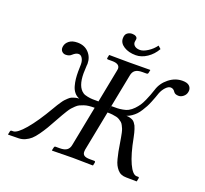

<svg xmlns="http://www.w3.org/2000/svg" viewBox="-136 -972 1212 1135"><g transform="rotate(20 470.0 -404.5)"><path d="M697.3 -782.2Q675.8 -744.1 641.4 -721.2Q606.9 -698.2 571.3 -698.2Q526.4 -698.2 496.3 -717.3Q466.3 -736.3 466.3 -766.1Q466.3 -790.5 479.7 -800.3Q493.2 -810.1 509.3 -810.1Q524.4 -810.1 533.4 -804.4Q542.5 -798.8 542.5 -789.1Q542.5 -784.2 541 -778.8Q539.6 -773.4 539.6 -769Q539.6 -754.4 551.5 -745.1Q563.5 -735.8 584.5 -735.8Q605 -735.8 632.8 -753.7Q660.6 -771.5 679.7 -797.9ZM832 1 766.1 0Q748.5 0 734.9 -5.6Q721.2 -11.2 710.9 -23.2Q700.7 -35.2 693.6 -48.8Q686.5 -62.5 680.7 -85.4Q674.8 -108.4 670.9 -128.4Q667 -148.4 662.1 -180.2L656.7 -211.9Q654.8 -223.6 651.4 -239.3Q647.9 -254.9 644.5 -262.9Q641.1 -271 635.7 -281.5Q630.4 -292 624 -297.4Q617.7 -302.7 608.6 -308.6Q599.6 -314.5 588.4 -317.1Q577.1 -319.8 563 -321.5Q548.8 -323.2 531.2 -323.2L481.9 -70.8Q481 -66.9 481 -58.1Q481 -42.5 491.9 -35.2Q502.9 -27.8 527.8 -27.8H555.2Q562 -27.8 562 -20L558.1 -1L556.2 1Q469.2 -1 430.2 -1L300.8 1L298.8 -1L303.2 -20Q304.7 -27.8 312 -27.8H337.9Q367.7 -27.8 382.3 -38.6Q397 -49.3 400.9 -70.8L450.2 -323.2Q430.2 -323.2 414.3 -321.5Q398.4 -319.8 384.3 -314.9Q370.1 -310.1 359.9 -305.2Q349.6 -300.3 338.4 -289.6Q327.1 -278.8 319.8 -270.5Q312.5 -262.2 301.8 -245.1Q291 -228 284.2 -215.8L264.2 -180.2Q243.2 -141.6 229.5 -118.7Q215.8 -95.7 197.8 -70.3Q179.7 -44.9 164.6 -31.5Q149.4 -18.1 130.1 -9.3Q110.8 -0.5 89.8 0L23.9 1L22.9 -1L26.9 -20Q28.3 -27.8 36.1 -27.8H44.9Q70.3 -27.8 117.2 -82.8Q164.1 -137.7 221.2 -235.8L236.3 -261.2Q240.7 -268.1 250.7 -283Q260.7 -297.9 266.4 -303.7Q272 -309.6 282 -319.1Q292 -328.6 300.8 -332.5Q309.6 -336.4 321.3 -339.6Q333 -342.8 346.2 -342.8Q327.1 -350.1 314.5 -365.5Q301.8 -380.9 295.7 -402.8Q289.6 -424.8 287.4 -445.3Q285.2 -465.8 285.2 -491.2Q285.2 -520 286.1 -533.2V-537.1Q286.1 -558.6 276.9 -574.2Q267.6 -589.8 252.9 -589.8Q236.3 -589.8 216.8 -571.8Q204.1 -559.1 181.2 -559.1Q168 -559.1 158.4 -568.1Q148.9 -577.1 148.9 -591.8Q148.9 -598.1 149.9 -601.1Q153.3 -621.1 172.1 -636Q190.9 -650.9 224.1 -650.9Q268.1 -650.9 294.9 -622.6Q321.8 -594.2 321.8 -551.8Q321.8 -550.8 321.3 -548.1Q320.8 -545.4 320.8 -543.9Q318.8 -511.7 318.8 -493.2Q318.8 -408.2 359.9 -380.9Q369.6 -374 389.2 -370.4Q408.7 -366.7 421.1 -366.5Q433.6 -366.2 458.5 -366.2L499 -574.2Q501 -584.5 501 -586.9Q501 -618.2 453.1 -618.2H426.8Q418.5 -618.2 419.9 -626L423.8 -645L425.8 -646Q512.7 -645 551.8 -645L681.2 -646L683.1 -645L679.2 -626Q677.7 -618.2 668.9 -618.2H643.1Q613.3 -618.2 598.6 -607.2Q584 -596.2 580.1 -574.2L532.2 -329.6L540 -366.2Q564.9 -366.2 577.6 -366.5Q590.3 -366.7 611.1 -370.4Q631.8 -374 644 -380.9Q661.1 -390.1 675.8 -405.5Q690.4 -420.9 700 -435.1Q709.5 -449.2 719.7 -472.2Q730 -495.1 734.4 -507.8L747.1 -543.9Q760.7 -588.9 799.6 -619.9Q838.4 -650.9 884.8 -650.9Q913.6 -650.9 926.8 -639.2Q939.9 -627.4 939.9 -609.9Q939.9 -604 939 -601.1Q936 -583 921.6 -571Q907.2 -559.1 892.1 -559.1Q869.1 -559.1 860.8 -571.8Q849.6 -589.8 832 -589.8Q817.4 -589.8 801.5 -572.8Q785.6 -555.7 776.9 -533.2L766.6 -503.9Q763.2 -494.1 754.4 -472.7Q745.6 -451.2 739 -439Q732.4 -426.8 721.2 -408.9Q710 -391.1 699.2 -379.9Q688.5 -368.7 673.8 -358.4Q659.2 -348.1 643.1 -342.8Q655.8 -342.8 666 -339.8Q676.3 -336.9 683.6 -333Q690.9 -329.1 697.3 -320.3Q703.6 -311.5 707 -305.2Q710.4 -298.8 714.6 -285.4Q718.8 -272 720.7 -264.4Q722.7 -256.8 726.1 -240.2Q726.6 -237.3 727.1 -235.8Q745.6 -137.7 771 -82.8Q796.4 -27.8 821.8 -27.8H831.1Q838.4 -27.8 836.9 -20L833 -1Z"/></g></svg>

Font: Linux Libertine G
Style: Italic
Weight: 400
Italic angle: -12°
Designer: Philipp H. Poll
Foundry: Philipp H. Poll
Version: Version 5.1.3